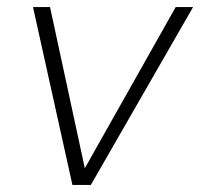

<svg xmlns="http://www.w3.org/2000/svg" viewBox="-20 -521 564 541"><path d="M184 0 73 -501H121L219 -47L475 -501H524L236 0Z"/></svg>

Font: DM Sans 17pt ExtraLight
Style: Italic
Weight: 250
Italic angle: -10°
Version: Version 4.004;gftools[0.9.30]